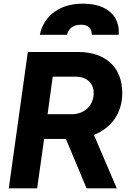

<svg xmlns="http://www.w3.org/2000/svg" viewBox="-20 -1029 718 1049"><path d="M346 -839C354 -874 381 -894 421 -894C462 -894 481 -874 481 -845C481 -843 481 -841 481 -839H628C629 -845 629 -851 629 -857C629 -922 586 -1009 432 -1009C282 -1009 212 -918 198 -839ZM183 0 221 -270H340L453 0H618L493 -292C590 -330 648 -413 648 -520C648 -668 550 -745 407 -745H132L28 0ZM268 -610H394C454 -610 492 -575 492 -520C492 -454 442 -405 373 -405H240Z"/></svg>

Font: Plus Jakarta Sans ExtraBold
Style: Italic
Weight: 800
Italic angle: -8°
Designer: Gumpita Rahayu
Foundry: Tokotype
Version: Version 2.071;gftools[0.9.30]